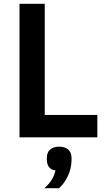

<svg xmlns="http://www.w3.org/2000/svg" viewBox="-20 -718 561 1004"><path d="M289 49C330 49 354 70 354 107V120C354 177 325 234 289 266H212C244 237 261 212 270 173C237 170 225 144 225 117V107C225 70 249 49 289 49ZM82 0V-698H214V-117H489V0Z"/></svg>

Font: Plexus Sans SemiBold
Style: Regular
Weight: 600
Version: Version 2.001;PS 002.001;hotconv 1.0.70;makeotf.lib2.5.58329